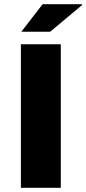

<svg xmlns="http://www.w3.org/2000/svg" viewBox="-20 -899 413 919"><path d="M82 -747 184 -879H372L373 -875L220 -747ZM80 0V-687H271V0Z"/></svg>

Font: Archivo SemiExpanded ExtraBold
Style: Regular
Weight: 800
Width: 6
Designer: Hector Gatti
Foundry: Omnibus-Type
Version: Version 2.001; ttfautohint (v1.8.3)